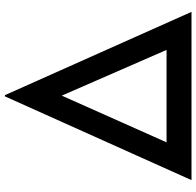

<svg xmlns="http://www.w3.org/2000/svg" viewBox="-29 -766 795 777"><g transform="rotate(-90 368.5 -377.5)"><path d="M28 0 367 -755H372L709 0ZM555 -101 370 -525 181 -101Z"/></g></svg>

Font: Reem Kufi Ink
Style: Regular
Weight: 400
Designer: Khaled Hosny
Version: Version 1.7